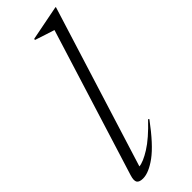

<svg xmlns="http://www.w3.org/2000/svg" viewBox="-253 -761 789 789"><g transform="rotate(-45 142.0 -366.0)"><path d="M213 -679Q199.5 -683.5 174 -691.5Q148.5 -699.5 127 -707L129 -712.5L279.5 -742H284L63.5 -36Q87.5 -38 129.2 -64Q171 -90 226 -148L230 -144.5Q166 -58 119.5 -24Q73 10 39 10Q18 10 11.2 -0.2Q4.5 -10.5 12.5 -36Z"/></g></svg>

Font: Newsreader Display Light
Style: Italic
Weight: 300
Italic angle: -17°
Designer: Hugues Gentile
Foundry: Production Type
Version: Version 1.001